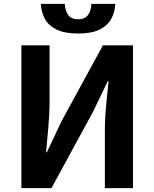

<svg xmlns="http://www.w3.org/2000/svg" viewBox="-20 -976 801 996"><path d="M91 0V-741H237V-445Q237 -382 230.5 -313Q224 -244 219 -186H223L298 -345L514 -741H670V0H524V-297Q524 -361 530.5 -428Q537 -495 543 -555H539L463 -397L247 0ZM385 -802Q316 -802 274 -822.5Q232 -843 213 -878Q194 -913 192 -956H316Q318 -920 334 -898Q350 -876 385 -876Q420 -876 436.5 -898Q453 -920 454 -956H578Q576 -913 557 -878Q538 -843 496.5 -822.5Q455 -802 385 -802Z"/></svg>

Font: Source Han Sans TC
Style: Bold
Weight: 700
Designer: Ryoko NISHIZUKA Ë•øÂ°öÊ∂ºÂ≠ê (kana, bopomofo & ideographs); Paul D. Hunt (Latin, Greek & Cyrillic); Sandoll Communicatio
Foundry: Adobe
Version: Version 2.004;hotconv 1.0.118;makeotfexe 2.5.65603